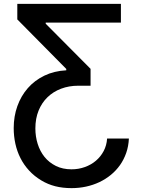

<svg xmlns="http://www.w3.org/2000/svg" viewBox="-20 -747 723 982"><path d="M50.1 -92Q50.1 -151.6 68.7 -204Q87.4 -256.4 122.2 -296.2Q157 -335.9 206.9 -360.1Q256.7 -384.2 318.9 -387.4V-394.5L68.5 -647.7V-727.3H598.4V-631.4H213.8V-625.7L443.2 -394.9V-308.6H381Q332.7 -308.6 292.4 -293.3Q252.1 -278.1 222.8 -249.6Q193.5 -221.2 177.2 -180.9Q160.9 -140.6 160.9 -90.2Q160.9 -48.7 172.8 -10.8Q184.7 27 207.9 55.8Q231.2 84.5 265.8 101.7Q300.4 119 345.9 119Q381.7 119 413.9 107.4Q446 95.9 470.5 75.1Q495 54.3 510.3 25.4Q525.6 -3.6 527.7 -38.4H639.2Q637.4 1.1 625.5 35.2Q613.6 69.2 593.8 97.3Q573.9 125.4 547.1 147.4Q520.2 169.4 488.3 184.5Q456.3 199.6 420.3 207.4Q384.2 215.2 346.2 215.2Q300.8 215.2 262.8 205.6Q224.8 196 191.4 175.8Q155.2 154.1 128.6 125Q101.9 95.9 84.5 61.4Q67.1 27 58.6 -11.9Q50.1 -50.8 50.1 -92Z"/></svg>

Font: Inter P Medium
Style: Regular
Weight: 500
Designer: Rasmus Andersson
Foundry: rsms
Version: Version 3.018;git-588b23468